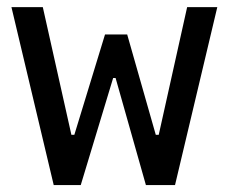

<svg xmlns="http://www.w3.org/2000/svg" viewBox="-20 -534 660 554"><path d="M13 -513.5 135 0H213L306.5 -309H313.5L401 0H485L607 -513.5H520L438 -145H429.5L347 -434.5H283L194.5 -145H186L103.5 -513.5Z"/></svg>

Font: Monaspace Neon
Style: Regular
Weight: 400
Designer: Riley Cran & the Lettermatic Team
Foundry: Lettermatic
Version: Version 1.200 (Monaspace Neon)